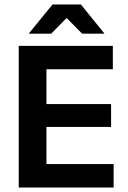

<svg xmlns="http://www.w3.org/2000/svg" viewBox="-20 -846 576 866"><path d="M64.5 0V-639H189.5V0ZM102 0V-106H492.5V0ZM137.5 -273.5V-376.5H481V-273.5ZM101.5 -533.5V-639H489V-533.5ZM217 -826H344.5L450 -696V-694H350.5L282.5 -763H278.5L211 -694H111V-696Z"/></svg>

Font: Anek Bangla
Style: Semi-bold
Weight: 600
Designer: Sulekha Rajkumar (Bangla), Yesha Goshar (Latin)
Foundry: Ek Type
Version: Version 1.002;March 21, 2022;FontCreator 13.0.0.2683 64-bit